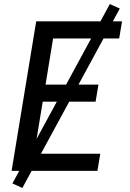

<svg xmlns="http://www.w3.org/2000/svg" viewBox="-20 -840 640 944"><path d="M37 0 158 -735H580L566 -651H241L204 -424H464L450 -340H190L148 -84H473L459 0ZM90 84 41 62 520 -820 569 -798Z"/></svg>

Font: Iosevka Custom Medium
Style: Italic
Weight: 500
Italic angle: -9°
Designer: Belleve Invis
Foundry: Belleve Invis
Version: Version 27.0.1